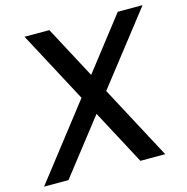

<svg xmlns="http://www.w3.org/2000/svg" viewBox="-122 -798 872 897"><g transform="rotate(-15 314.0 -350.0)"><path d="M448 0 75 -700H195L568 0ZM-18 0 526 -700H646L100 0Z"/></g></svg>

Font: Inclusive Sans Medium
Style: Italic
Weight: 500
Italic angle: -7°
Designer: Olivia King
Foundry: Olivia King
Version: Version 2.004